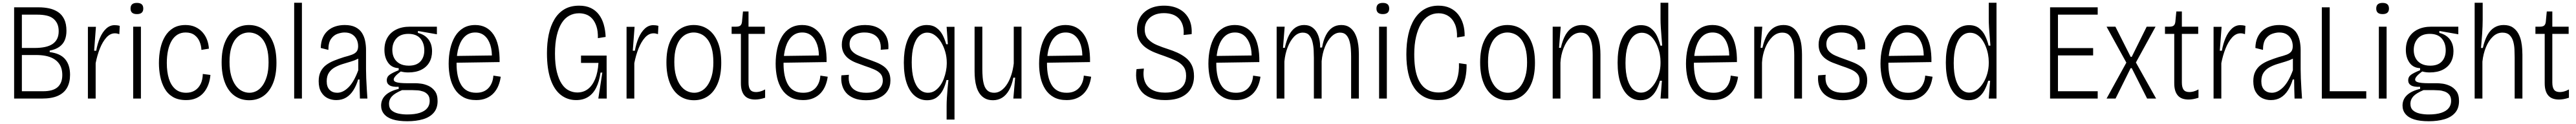

<svg xmlns="http://www.w3.org/2000/svg" viewBox="-20 -713 18610 897"><path d="M82 0V-660H261Q299 -660 334.5 -652.5Q370 -645 398.5 -626.5Q427 -608 443.5 -574.5Q460 -541 460 -490Q460 -452 448 -423Q436 -394 409 -374.5Q382 -355 339 -347V-336Q415 -327 450.5 -285Q486 -243 486 -172Q486 -118 465 -79.5Q444 -41 399.5 -20.5Q355 0 282 0ZM138 -53H291Q326 -53 352 -60Q378 -67 395 -81.5Q412 -96 421 -118Q430 -140 430 -170Q430 -200 422 -223Q414 -246 398 -263.5Q382 -281 359 -292.5Q336 -304 306.5 -309.5Q277 -315 241 -315H138ZM138 -366H229Q272 -366 305 -373Q338 -380 360 -395Q382 -410 393 -433Q404 -456 404 -487Q404 -519 393.5 -541.5Q383 -564 364 -579Q345 -594 316 -600.5Q287 -607 249 -607H138Z M615 0V-318V-519H673L660 -346H675Q684 -397 702 -439Q720 -481 747 -506Q774 -531 808 -531Q816 -531 825 -530Q834 -529 845 -526L842 -466Q833 -469 825.5 -470.5Q818 -472 810 -472Q776 -472 748.5 -441.5Q721 -411 701.5 -362Q682 -313 671 -256V0Z M942 0V-520H998V0ZM969 -611Q946 -611 934.5 -621Q923 -631 923 -651Q923 -672 934.5 -682Q946 -692 969 -692Q992 -692 1003.5 -682Q1015 -672 1015 -651Q1015 -631 1003.5 -621Q992 -611 969 -611Z M1325 11Q1267 11 1229 -11.5Q1191 -34 1169 -73Q1147 -112 1137.5 -159.5Q1128 -207 1128 -257Q1128 -312 1138.5 -361.5Q1149 -411 1172 -449.5Q1195 -488 1231.5 -510Q1268 -532 1320 -532Q1360 -532 1390.5 -518Q1421 -504 1442.5 -480Q1464 -456 1475.5 -425.5Q1487 -395 1489 -361L1435 -352Q1434 -382 1422 -411.5Q1410 -441 1385 -459.5Q1360 -478 1321 -478Q1287 -478 1261.5 -462Q1236 -446 1219 -416.5Q1202 -387 1193.5 -346.5Q1185 -306 1185 -257Q1185 -192 1200 -144Q1215 -96 1246 -69Q1277 -42 1325 -42Q1361 -42 1387.5 -58.5Q1414 -75 1429 -105Q1444 -135 1445 -178L1500 -171Q1497 -133 1484.5 -100Q1472 -67 1450.5 -42Q1429 -17 1397.5 -3Q1366 11 1325 11Z M1780 12Q1719 12 1674 -20.5Q1629 -53 1605 -114.5Q1581 -176 1581 -262Q1581 -352 1607 -412Q1633 -472 1677 -502Q1721 -532 1778 -532Q1837 -532 1881.5 -501Q1926 -470 1951.5 -409.5Q1977 -349 1977 -259Q1977 -172 1952.5 -111.5Q1928 -51 1884 -19.5Q1840 12 1780 12ZM1782 -42Q1808 -42 1832.5 -54.5Q1857 -67 1876.5 -94Q1896 -121 1908 -162.5Q1920 -204 1920 -262Q1920 -323 1908 -364.5Q1896 -406 1875.5 -431Q1855 -456 1829.5 -467Q1804 -478 1778 -478Q1753 -478 1728.5 -467.5Q1704 -457 1683.5 -432.5Q1663 -408 1650.5 -367Q1638 -326 1638 -265Q1638 -207 1650 -165Q1662 -123 1682 -95.5Q1702 -68 1728 -55Q1754 -42 1782 -42Z M2105 0V-693H2161V0Z M2409 11Q2376 11 2347.5 -2.5Q2319 -16 2300.5 -46.5Q2282 -77 2282 -126Q2282 -167 2296.5 -195.5Q2311 -224 2335.5 -242.5Q2360 -261 2393.5 -274.5Q2427 -288 2465 -300Q2500 -309 2522.5 -317.5Q2545 -326 2556 -340Q2567 -354 2567 -379Q2567 -406 2556 -428.5Q2545 -451 2523.5 -464.5Q2502 -478 2469 -478Q2446 -478 2418.5 -468.5Q2391 -459 2371.5 -432Q2352 -405 2352 -352L2297 -366Q2298 -409 2311.5 -440Q2325 -471 2348.5 -491.5Q2372 -512 2403 -522Q2434 -532 2470 -532Q2517 -532 2547.5 -516.5Q2578 -501 2594.5 -475Q2611 -449 2617.5 -417Q2624 -385 2624 -352V-213Q2624 -185 2625.5 -146.5Q2627 -108 2629.5 -69.5Q2632 -31 2634 0H2580Q2579 -35 2578 -70Q2577 -105 2577 -138H2567Q2554 -94 2532.5 -60Q2511 -26 2480.5 -7.5Q2450 11 2409 11ZM2416 -42Q2437 -42 2457.5 -52Q2478 -62 2498 -82Q2518 -102 2535.5 -133Q2553 -164 2568 -205V-309L2597 -318Q2588 -299 2565.5 -287.5Q2543 -276 2514 -267.5Q2485 -259 2454.5 -249.5Q2424 -240 2398 -225.5Q2372 -211 2356 -187Q2340 -163 2340 -125Q2340 -84 2361 -63Q2382 -42 2416 -42Z M2923 164Q2859 164 2817.5 151Q2776 138 2754.5 112Q2733 86 2733 51Q2733 6 2765 -24.5Q2797 -55 2860 -70V-85Q2815 -83 2794.5 -95.5Q2774 -108 2774 -132Q2774 -158 2795.5 -173Q2817 -188 2860 -205V-220Q2810 -222 2783.5 -259.5Q2757 -297 2757 -352Q2757 -404 2779 -441.5Q2801 -479 2842.5 -499.5Q2884 -520 2941 -520H3136V-465L2999 -489V-475Q3048 -463 3074.5 -428.5Q3101 -394 3101 -342Q3101 -296 3081 -261.5Q3061 -227 3022.5 -208Q2984 -189 2929 -189Q2917 -189 2903.5 -190.5Q2890 -192 2875 -196Q2849 -177 2836.5 -162.5Q2824 -148 2824 -138Q2824 -126 2837.5 -120.5Q2851 -115 2872.5 -113Q2894 -111 2918 -111H2983Q2995 -111 3020.5 -108Q3046 -105 3074 -92.5Q3102 -80 3121.5 -54Q3141 -28 3141 18Q3141 70 3113 102.5Q3085 135 3035.5 149.5Q2986 164 2923 164ZM2921 115Q2977 115 3013 103Q3049 91 3066.5 69Q3084 47 3084 17Q3084 -12 3070.5 -28Q3057 -44 3037 -51Q3017 -58 2996.5 -59.5Q2976 -61 2960 -61H2884Q2832 -39 2811 -16Q2790 7 2790 37Q2790 69 2809 85.5Q2828 102 2858 108.5Q2888 115 2921 115ZM2933 -238Q2989 -238 3017 -268.5Q3045 -299 3045 -349Q3045 -401 3016.5 -434.5Q2988 -468 2930 -468Q2873 -468 2843.5 -435Q2814 -402 2814 -352Q2814 -318 2827.5 -292.5Q2841 -267 2867.5 -252.5Q2894 -238 2933 -238Z M3420 11Q3365 11 3327 -10Q3289 -31 3265.5 -68Q3242 -105 3231.5 -152Q3221 -199 3221 -252Q3221 -310 3232.5 -360.5Q3244 -411 3267 -449.5Q3290 -488 3326.5 -510Q3363 -532 3413 -532Q3456 -532 3489 -514.5Q3522 -497 3545 -463Q3568 -429 3579 -379Q3590 -329 3589 -264L3257 -259V-308L3552 -312L3533 -283Q3536 -344 3522 -387.5Q3508 -431 3480.5 -454.5Q3453 -478 3413 -478Q3370 -478 3340 -451Q3310 -424 3294 -374Q3278 -324 3278 -253Q3278 -154 3312 -98Q3346 -42 3420 -42Q3449 -42 3470.5 -50.5Q3492 -59 3507.5 -75Q3523 -91 3532.5 -114Q3542 -137 3544 -166L3597 -158Q3593 -126 3581 -95.5Q3569 -65 3547.5 -41Q3526 -17 3494 -3Q3462 11 3420 11Z M4142 11Q4079 11 4031 -26.5Q3983 -64 3957 -139.5Q3931 -215 3931 -329Q3931 -402 3944 -464Q3957 -526 3985 -573Q4013 -620 4057 -646Q4101 -672 4164 -672Q4212 -672 4247 -655.5Q4282 -639 4305.5 -608.5Q4329 -578 4341 -536.5Q4353 -495 4355 -446L4299 -437Q4300 -488 4288.5 -522.5Q4277 -557 4258 -578Q4239 -599 4214.5 -608Q4190 -617 4163 -617Q4124 -617 4092 -599.5Q4060 -582 4037.5 -546.5Q4015 -511 4002 -456Q3989 -401 3989 -325Q3989 -247 4002.5 -193Q4016 -139 4038 -106Q4060 -73 4089.5 -58.5Q4119 -44 4150 -44Q4194 -44 4226.5 -68.5Q4259 -93 4279 -141Q4299 -189 4303 -258H4177V-311H4362V-231L4363 0H4302L4331 -188H4318Q4309 -123 4286.5 -78.5Q4264 -34 4228 -11.5Q4192 11 4142 11Z M4506 0V-318V-519H4564L4551 -346H4566Q4575 -397 4593 -439Q4611 -481 4638 -506Q4665 -531 4699 -531Q4707 -531 4716 -530Q4725 -529 4736 -526L4733 -466Q4724 -469 4716.5 -470.5Q4709 -472 4701 -472Q4667 -472 4639.5 -441.5Q4612 -411 4592.5 -362Q4573 -313 4562 -256V0Z M4993 12Q4932 12 4887 -20.5Q4842 -53 4818 -114.5Q4794 -176 4794 -262Q4794 -352 4820 -412Q4846 -472 4890 -502Q4934 -532 4991 -532Q5050 -532 5094.5 -501Q5139 -470 5164.5 -409.5Q5190 -349 5190 -259Q5190 -172 5165.5 -111.5Q5141 -51 5097 -19.5Q5053 12 4993 12ZM4995 -42Q5021 -42 5045.5 -54.5Q5070 -67 5089.5 -94Q5109 -121 5121 -162.5Q5133 -204 5133 -262Q5133 -323 5121 -364.5Q5109 -406 5088.5 -431Q5068 -456 5042.5 -467Q5017 -478 4991 -478Q4966 -478 4941.5 -467.5Q4917 -457 4896.5 -432.5Q4876 -408 4863.5 -367Q4851 -326 4851 -265Q4851 -207 4863 -165Q4875 -123 4895 -95.5Q4915 -68 4941 -55Q4967 -42 4995 -42Z M5436 7Q5410 7 5390.5 0Q5371 -7 5358 -22Q5345 -37 5338.5 -59Q5332 -81 5332 -111V-468H5265V-520H5297Q5319 -520 5328.5 -528.5Q5338 -537 5340 -556L5347 -630H5387V-520H5505V-468H5387V-116Q5387 -81 5399.5 -64Q5412 -47 5442 -47Q5454 -47 5470.5 -51Q5487 -55 5507 -66V-6Q5486 1 5468 4Q5450 7 5436 7Z M5782 11Q5727 11 5689 -10Q5651 -31 5627.5 -68Q5604 -105 5593.5 -152Q5583 -199 5583 -252Q5583 -310 5594.5 -360.5Q5606 -411 5629 -449.5Q5652 -488 5688.5 -510Q5725 -532 5775 -532Q5818 -532 5851 -514.5Q5884 -497 5907 -463Q5930 -429 5941 -379Q5952 -329 5951 -264L5619 -259V-308L5914 -312L5895 -283Q5898 -344 5884 -387.5Q5870 -431 5842.5 -454.5Q5815 -478 5775 -478Q5732 -478 5702 -451Q5672 -424 5656 -374Q5640 -324 5640 -253Q5640 -154 5674 -98Q5708 -42 5782 -42Q5811 -42 5832.5 -50.5Q5854 -59 5869.5 -75Q5885 -91 5894.5 -114Q5904 -137 5906 -166L5959 -158Q5955 -126 5943 -95.5Q5931 -65 5909.5 -41Q5888 -17 5856 -3Q5824 11 5782 11Z M6236 12Q6185 12 6149.5 -2.5Q6114 -17 6092.5 -41.5Q6071 -66 6062.5 -99Q6054 -132 6058 -168L6112 -172Q6107 -129 6120.5 -100Q6134 -71 6163.5 -56.5Q6193 -42 6237 -42Q6297 -42 6327 -67Q6357 -92 6357 -130Q6357 -161 6340.5 -179.5Q6324 -198 6294 -211Q6264 -224 6224 -237Q6193 -248 6163.5 -259.5Q6134 -271 6111 -288Q6088 -305 6074.5 -330Q6061 -355 6061 -390Q6061 -433 6081 -465Q6101 -497 6138.5 -514.5Q6176 -532 6229 -532Q6285 -532 6323.5 -511Q6362 -490 6381.5 -451Q6401 -412 6397 -357L6342 -353Q6345 -393 6332 -421Q6319 -449 6291.5 -463.5Q6264 -478 6225 -478Q6176 -478 6146.5 -456Q6117 -434 6117 -394Q6117 -363 6134.5 -343.5Q6152 -324 6181.5 -311Q6211 -298 6246 -286Q6280 -274 6310 -262Q6340 -250 6363 -233.5Q6386 -217 6399 -192.5Q6412 -168 6412 -131Q6412 -88 6391.5 -56Q6371 -24 6331.5 -6Q6292 12 6236 12Z M6818 152V52Q6818 27 6820 -6Q6822 -39 6825 -73Q6828 -107 6831 -134H6817Q6809 -98 6792.5 -64.5Q6776 -31 6748 -9.5Q6720 12 6676 12Q6627 12 6589 -19Q6551 -50 6530 -110.5Q6509 -171 6509 -260Q6509 -344 6529 -405Q6549 -466 6586 -499Q6623 -532 6675 -532Q6717 -532 6745 -511.5Q6773 -491 6789.5 -459Q6806 -427 6815 -393H6827L6818 -519H6875V-258V152ZM6683 -42Q6711 -42 6732.5 -56Q6754 -70 6770.5 -92.5Q6787 -115 6797.5 -143Q6808 -171 6813.5 -199.5Q6819 -228 6819 -251V-262Q6819 -301 6808 -339Q6797 -377 6778 -408Q6759 -439 6733.5 -458Q6708 -477 6678 -477Q6646 -477 6620.5 -453.5Q6595 -430 6580.5 -382.5Q6566 -335 6566 -262Q6566 -190 6580.5 -141Q6595 -92 6621.5 -67Q6648 -42 6683 -42Z M7153 12Q7119 12 7095.5 -1Q7072 -14 7057 -35.5Q7042 -57 7034 -84Q7026 -111 7023 -140Q7020 -169 7020 -196V-520H7076V-215Q7076 -184 7078.5 -153.5Q7081 -123 7089 -97.5Q7097 -72 7114.5 -57Q7132 -42 7162 -42Q7189 -42 7213 -59Q7237 -76 7255.5 -105.5Q7274 -135 7286 -173Q7298 -211 7303 -254V-520H7359V-208V0H7300L7313 -151H7300Q7289 -95 7268 -59Q7247 -23 7218 -5.5Q7189 12 7153 12Z M7685 11Q7630 11 7592 -10Q7554 -31 7530.5 -68Q7507 -105 7496.5 -152Q7486 -199 7486 -252Q7486 -310 7497.5 -360.5Q7509 -411 7532 -449.5Q7555 -488 7591.5 -510Q7628 -532 7678 -532Q7721 -532 7754 -514.5Q7787 -497 7810 -463Q7833 -429 7844 -379Q7855 -329 7854 -264L7522 -259V-308L7817 -312L7798 -283Q7801 -344 7787 -387.5Q7773 -431 7745.5 -454.5Q7718 -478 7678 -478Q7635 -478 7605 -451Q7575 -424 7559 -374Q7543 -324 7543 -253Q7543 -154 7577 -98Q7611 -42 7685 -42Q7714 -42 7735.5 -50.5Q7757 -59 7772.5 -75Q7788 -91 7797.5 -114Q7807 -137 7809 -166L7862 -158Q7858 -126 7846 -95.5Q7834 -65 7812.5 -41Q7791 -17 7759 -3Q7727 11 7685 11Z M8395 11Q8334 11 8291 -6Q8248 -23 8223.5 -54Q8199 -85 8191 -125.5Q8183 -166 8190 -213L8243 -217Q8235 -161 8250.5 -122Q8266 -83 8303 -63Q8340 -43 8396 -43Q8442 -43 8476.5 -56Q8511 -69 8529.5 -96Q8548 -123 8548 -164Q8548 -207 8528 -232.5Q8508 -258 8473 -274.5Q8438 -291 8393 -307Q8357 -319 8321 -333.5Q8285 -348 8256.5 -368.5Q8228 -389 8210.5 -420Q8193 -451 8193 -496Q8193 -549 8216.5 -588.5Q8240 -628 8284 -650Q8328 -672 8389 -672Q8451 -672 8497 -648Q8543 -624 8567.5 -578Q8592 -532 8588 -466L8530 -460Q8533 -499 8524 -529Q8515 -559 8496 -579Q8477 -599 8449.5 -608.5Q8422 -618 8387 -618Q8346 -618 8315 -603.5Q8284 -589 8266.5 -562.5Q8249 -536 8249 -501Q8249 -456 8274 -429.5Q8299 -403 8337.5 -387Q8376 -371 8417 -358Q8452 -347 8485 -332Q8518 -317 8545.5 -295.5Q8573 -274 8589 -241.5Q8605 -209 8605 -162Q8605 -112 8583 -73Q8561 -34 8514.5 -11.5Q8468 11 8395 11Z M8908 11Q8853 11 8815 -10Q8777 -31 8753.5 -68Q8730 -105 8719.5 -152Q8709 -199 8709 -252Q8709 -310 8720.5 -360.5Q8732 -411 8755 -449.5Q8778 -488 8814.5 -510Q8851 -532 8901 -532Q8944 -532 8977 -514.5Q9010 -497 9033 -463Q9056 -429 9067 -379Q9078 -329 9077 -264L8745 -259V-308L9040 -312L9021 -283Q9024 -344 9010 -387.5Q8996 -431 8968.5 -454.5Q8941 -478 8901 -478Q8858 -478 8828 -451Q8798 -424 8782 -374Q8766 -324 8766 -253Q8766 -154 8800 -98Q8834 -42 8908 -42Q8937 -42 8958.5 -50.5Q8980 -59 8995.5 -75Q9011 -91 9020.5 -114Q9030 -137 9032 -166L9085 -158Q9081 -126 9069 -95.5Q9057 -65 9035.5 -41Q9014 -17 8982 -3Q8950 11 8908 11Z M9202 0V-336V-520H9260L9248 -367H9261Q9273 -423 9292 -459.5Q9311 -496 9338.5 -514Q9366 -532 9400 -532Q9434 -532 9456.5 -517Q9479 -502 9492.5 -477.5Q9506 -453 9511.5 -424.5Q9517 -396 9516 -369H9530Q9539 -422 9558 -458.5Q9577 -495 9604.5 -513.5Q9632 -532 9669 -532Q9706 -532 9730 -514.5Q9754 -497 9767.5 -470.5Q9781 -444 9787 -415Q9793 -386 9794.5 -361.5Q9796 -337 9796 -324V0H9740V-304Q9740 -328 9738 -357.5Q9736 -387 9728.5 -414.5Q9721 -442 9705 -459.5Q9689 -477 9660 -477Q9627 -477 9598.5 -449Q9570 -421 9551 -374Q9532 -327 9527 -270V0H9471V-293Q9471 -317 9469.5 -348.5Q9468 -380 9461 -409.5Q9454 -439 9437.5 -458Q9421 -477 9391 -477Q9356 -477 9328 -448Q9300 -419 9281.5 -371Q9263 -323 9258 -268V0Z M9942 0V-520H9998V0ZM9969 -611Q9946 -611 9934.5 -621Q9923 -631 9923 -651Q9923 -672 9934.5 -682Q9946 -692 9969 -692Q9992 -692 10003.5 -682Q10015 -672 10015 -651Q10015 -631 10003.5 -621Q9992 -611 9969 -611Z M10370 11Q10311 11 10267 -12.5Q10223 -36 10194.5 -79.5Q10166 -123 10152.5 -184Q10139 -245 10139 -320Q10139 -400 10153.5 -464.5Q10168 -529 10197.5 -575.5Q10227 -622 10270.5 -647Q10314 -672 10371 -672Q10418 -672 10453.5 -655.5Q10489 -639 10513 -609Q10537 -579 10549 -538.5Q10561 -498 10560 -451L10505 -442Q10507 -498 10490.5 -537Q10474 -576 10443 -596.5Q10412 -617 10372 -617Q10332 -617 10299.5 -597.5Q10267 -578 10244.5 -540Q10222 -502 10209 -446.5Q10196 -391 10196 -320Q10196 -220 10217.5 -159.5Q10239 -99 10278.5 -71.5Q10318 -44 10372 -44Q10424 -44 10457 -69Q10490 -94 10505.5 -141.5Q10521 -189 10519 -256L10574 -248Q10575 -196 10565 -149Q10555 -102 10531 -66Q10507 -30 10467.5 -9.5Q10428 11 10370 11Z M10871 12Q10810 12 10765 -20.5Q10720 -53 10696 -114.5Q10672 -176 10672 -262Q10672 -352 10698 -412Q10724 -472 10768 -502Q10812 -532 10869 -532Q10928 -532 10972.5 -501Q11017 -470 11042.5 -409.5Q11068 -349 11068 -259Q11068 -172 11043.5 -111.5Q11019 -51 10975 -19.5Q10931 12 10871 12ZM10873 -42Q10899 -42 10923.5 -54.5Q10948 -67 10967.5 -94Q10987 -121 10999 -162.5Q11011 -204 11011 -262Q11011 -323 10999 -364.5Q10987 -406 10966.5 -431Q10946 -456 10920.5 -467Q10895 -478 10869 -478Q10844 -478 10819.5 -467.5Q10795 -457 10774.5 -432.5Q10754 -408 10741.5 -367Q10729 -326 10729 -265Q10729 -207 10741 -165Q10753 -123 10773 -95.5Q10793 -68 10819 -55Q10845 -42 10873 -42Z M11196 0V-338V-520H11254L11242 -367H11255Q11268 -425 11289 -461Q11310 -497 11339.5 -514.5Q11369 -532 11407 -532Q11441 -532 11464.5 -519Q11488 -506 11503 -483.5Q11518 -461 11526.5 -433.5Q11535 -406 11538 -376Q11541 -346 11541 -318V0H11485V-314Q11485 -336 11483 -363.5Q11481 -391 11473 -417Q11465 -443 11447.5 -460Q11430 -477 11399 -477Q11358 -477 11326 -445.5Q11294 -414 11274.5 -364.5Q11255 -315 11252 -260V0Z M11831 12Q11780 12 11743 -20Q11706 -52 11685.5 -112.5Q11665 -173 11665 -260Q11665 -348 11686 -408Q11707 -468 11745 -499.5Q11783 -531 11833 -531Q11877 -531 11905 -509Q11933 -487 11949 -453.5Q11965 -420 11974 -383H11987Q11985 -412 11982 -447Q11979 -482 11977 -515.5Q11975 -549 11975 -574V-693H12031V-264V0H11975L11985 -129H11971Q11961 -92 11943.5 -59.5Q11926 -27 11898.5 -7.5Q11871 12 11831 12ZM11835 -43Q11864 -43 11889.5 -62Q11915 -81 11934.5 -112Q11954 -143 11964.5 -180.5Q11975 -218 11975 -255V-267Q11975 -291 11970 -319Q11965 -347 11954 -375Q11943 -403 11927 -426Q11911 -449 11889 -462.5Q11867 -476 11840 -476Q11805 -476 11778.5 -451Q11752 -426 11737 -377.5Q11722 -329 11722 -257Q11722 -184 11737 -136.5Q11752 -89 11777 -66Q11802 -43 11835 -43Z M12358 11Q12303 11 12265 -10Q12227 -31 12203.5 -68Q12180 -105 12169.5 -152Q12159 -199 12159 -252Q12159 -310 12170.5 -360.5Q12182 -411 12205 -449.5Q12228 -488 12264.5 -510Q12301 -532 12351 -532Q12394 -532 12427 -514.5Q12460 -497 12483 -463Q12506 -429 12517 -379Q12528 -329 12527 -264L12195 -259V-308L12490 -312L12471 -283Q12474 -344 12460 -387.5Q12446 -431 12418.5 -454.5Q12391 -478 12351 -478Q12308 -478 12278 -451Q12248 -424 12232 -374Q12216 -324 12216 -253Q12216 -154 12250 -98Q12284 -42 12358 -42Q12387 -42 12408.5 -50.5Q12430 -59 12445.5 -75Q12461 -91 12470.5 -114Q12480 -137 12482 -166L12535 -158Q12531 -126 12519 -95.5Q12507 -65 12485.5 -41Q12464 -17 12432 -3Q12400 11 12358 11Z M12652 0V-338V-520H12710L12698 -367H12711Q12724 -425 12745 -461Q12766 -497 12795.5 -514.5Q12825 -532 12863 -532Q12897 -532 12920.5 -519Q12944 -506 12959 -483.5Q12974 -461 12982.5 -433.5Q12991 -406 12994 -376Q12997 -346 12997 -318V0H12941V-314Q12941 -336 12939 -363.5Q12937 -391 12929 -417Q12921 -443 12903.5 -460Q12886 -477 12855 -477Q12814 -477 12782 -445.5Q12750 -414 12730.5 -364.5Q12711 -315 12708 -260V0Z M13292 12Q13241 12 13205.5 -2.5Q13170 -17 13148.5 -41.5Q13127 -66 13118.5 -99Q13110 -132 13114 -168L13168 -172Q13163 -129 13176.5 -100Q13190 -71 13219.5 -56.5Q13249 -42 13293 -42Q13353 -42 13383 -67Q13413 -92 13413 -130Q13413 -161 13396.5 -179.5Q13380 -198 13350 -211Q13320 -224 13280 -237Q13249 -248 13219.5 -259.5Q13190 -271 13167 -288Q13144 -305 13130.5 -330Q13117 -355 13117 -390Q13117 -433 13137 -465Q13157 -497 13194.5 -514.5Q13232 -532 13285 -532Q13341 -532 13379.5 -511Q13418 -490 13437.5 -451Q13457 -412 13453 -357L13398 -353Q13401 -393 13388 -421Q13375 -449 13347.5 -463.5Q13320 -478 13281 -478Q13232 -478 13202.5 -456Q13173 -434 13173 -394Q13173 -363 13190.5 -343.5Q13208 -324 13237.5 -311Q13267 -298 13302 -286Q13336 -274 13366 -262Q13396 -250 13419 -233.5Q13442 -217 13455 -192.5Q13468 -168 13468 -131Q13468 -88 13447.5 -56Q13427 -24 13387.5 -6Q13348 12 13292 12Z M13763 11Q13708 11 13670 -10Q13632 -31 13608.5 -68Q13585 -105 13574.5 -152Q13564 -199 13564 -252Q13564 -310 13575.5 -360.5Q13587 -411 13610 -449.5Q13633 -488 13669.5 -510Q13706 -532 13756 -532Q13799 -532 13832 -514.5Q13865 -497 13888 -463Q13911 -429 13922 -379Q13933 -329 13932 -264L13600 -259V-308L13895 -312L13876 -283Q13879 -344 13865 -387.5Q13851 -431 13823.5 -454.5Q13796 -478 13756 -478Q13713 -478 13683 -451Q13653 -424 13637 -374Q13621 -324 13621 -253Q13621 -154 13655 -98Q13689 -42 13763 -42Q13792 -42 13813.5 -50.5Q13835 -59 13850.5 -75Q13866 -91 13875.5 -114Q13885 -137 13887 -166L13940 -158Q13936 -126 13924 -95.5Q13912 -65 13890.5 -41Q13869 -17 13837 -3Q13805 11 13763 11Z M14202 12Q14151 12 14114 -20Q14077 -52 14056.5 -112.5Q14036 -173 14036 -260Q14036 -348 14057 -408Q14078 -468 14116 -499.5Q14154 -531 14204 -531Q14248 -531 14276 -509Q14304 -487 14320 -453.5Q14336 -420 14345 -383H14358Q14356 -412 14353 -447Q14350 -482 14348 -515.5Q14346 -549 14346 -574V-693H14402V-264V0H14346L14356 -129H14342Q14332 -92 14314.5 -59.5Q14297 -27 14269.5 -7.5Q14242 12 14202 12ZM14206 -43Q14235 -43 14260.5 -62Q14286 -81 14305.5 -112Q14325 -143 14335.5 -180.5Q14346 -218 14346 -255V-267Q14346 -291 14341 -319Q14336 -347 14325 -375Q14314 -403 14298 -426Q14282 -449 14260 -462.5Q14238 -476 14211 -476Q14176 -476 14149.5 -451Q14123 -426 14108 -377.5Q14093 -329 14093 -257Q14093 -184 14108 -136.5Q14123 -89 14148 -66Q14173 -43 14206 -43Z M14789 0V-660H14846V0ZM14799 0V-53H15133V0ZM14799 -312V-365H15100V-312ZM14799 -607V-660H15133V-607Z M15197 0 15340 -260 15197 -520H15261L15371 -302H15379L15487 -520H15551L15409 -261L15555 0H15490L15379 -220H15371L15262 0Z M15790 7Q15764 7 15744.5 0Q15725 -7 15712 -22Q15699 -37 15692.5 -59Q15686 -81 15686 -111V-468H15619V-520H15651Q15673 -520 15682.5 -528.5Q15692 -537 15694 -556L15701 -630H15741V-520H15859V-468H15741V-116Q15741 -81 15753.5 -64Q15766 -47 15796 -47Q15808 -47 15824.5 -51Q15841 -55 15861 -66V-6Q15840 1 15822 4Q15804 7 15790 7Z M15970 0V-318V-519H16028L16015 -346H16030Q16039 -397 16057 -439Q16075 -481 16102 -506Q16129 -531 16163 -531Q16171 -531 16180 -530Q16189 -529 16200 -526L16197 -466Q16188 -469 16180.5 -470.5Q16173 -472 16165 -472Q16131 -472 16103.5 -441.5Q16076 -411 16056.5 -362Q16037 -313 16026 -256V0Z M16384 11Q16351 11 16322.5 -2.5Q16294 -16 16275.5 -46.5Q16257 -77 16257 -126Q16257 -167 16271.5 -195.5Q16286 -224 16310.5 -242.5Q16335 -261 16368.5 -274.5Q16402 -288 16440 -300Q16475 -309 16497.5 -317.5Q16520 -326 16531 -340Q16542 -354 16542 -379Q16542 -406 16531 -428.5Q16520 -451 16498.5 -464.5Q16477 -478 16444 -478Q16421 -478 16393.5 -468.5Q16366 -459 16346.5 -432Q16327 -405 16327 -352L16272 -366Q16273 -409 16286.5 -440Q16300 -471 16323.5 -491.5Q16347 -512 16378 -522Q16409 -532 16445 -532Q16492 -532 16522.5 -516.5Q16553 -501 16569.5 -475Q16586 -449 16592.5 -417Q16599 -385 16599 -352V-213Q16599 -185 16600.5 -146.5Q16602 -108 16604.5 -69.5Q16607 -31 16609 0H16555Q16554 -35 16553 -70Q16552 -105 16552 -138H16542Q16529 -94 16507.5 -60Q16486 -26 16455.5 -7.5Q16425 11 16384 11ZM16391 -42Q16412 -42 16432.5 -52Q16453 -62 16473 -82Q16493 -102 16510.5 -133Q16528 -164 16543 -205V-309L16572 -318Q16563 -299 16540.5 -287.5Q16518 -276 16489 -267.5Q16460 -259 16429.5 -249.5Q16399 -240 16373 -225.5Q16347 -211 16331 -187Q16315 -163 16315 -125Q16315 -84 16336 -63Q16357 -42 16391 -42Z M16752 0V-660H16809V0ZM16784 0V-53H17073V0Z M17164 0V-520H17220V0ZM17191 -611Q17168 -611 17156.5 -621Q17145 -631 17145 -651Q17145 -672 17156.5 -682Q17168 -692 17191 -692Q17214 -692 17225.5 -682Q17237 -672 17237 -651Q17237 -631 17225.5 -621Q17214 -611 17191 -611Z M17525 164Q17461 164 17419.5 151Q17378 138 17356.5 112Q17335 86 17335 51Q17335 6 17367 -24.5Q17399 -55 17462 -70V-85Q17417 -83 17396.5 -95.5Q17376 -108 17376 -132Q17376 -158 17397.5 -173Q17419 -188 17462 -205V-220Q17412 -222 17385.5 -259.5Q17359 -297 17359 -352Q17359 -404 17381 -441.5Q17403 -479 17444.5 -499.5Q17486 -520 17543 -520H17738V-465L17601 -489V-475Q17650 -463 17676.5 -428.5Q17703 -394 17703 -342Q17703 -296 17683 -261.5Q17663 -227 17624.5 -208Q17586 -189 17531 -189Q17519 -189 17505.5 -190.5Q17492 -192 17477 -196Q17451 -177 17438.5 -162.5Q17426 -148 17426 -138Q17426 -126 17439.5 -120.5Q17453 -115 17474.5 -113Q17496 -111 17520 -111H17585Q17597 -111 17622.5 -108Q17648 -105 17676 -92.5Q17704 -80 17723.5 -54Q17743 -28 17743 18Q17743 70 17715 102.5Q17687 135 17637.5 149.5Q17588 164 17525 164ZM17523 115Q17579 115 17615 103Q17651 91 17668.5 69Q17686 47 17686 17Q17686 -12 17672.5 -28Q17659 -44 17639 -51Q17619 -58 17598.5 -59.5Q17578 -61 17562 -61H17486Q17434 -39 17413 -16Q17392 7 17392 37Q17392 69 17411 85.5Q17430 102 17460 108.5Q17490 115 17523 115ZM17535 -238Q17591 -238 17619 -268.5Q17647 -299 17647 -349Q17647 -401 17618.5 -434.5Q17590 -468 17532 -468Q17475 -468 17445.5 -435Q17416 -402 17416 -352Q17416 -318 17429.5 -292.5Q17443 -267 17469.5 -252.5Q17496 -238 17535 -238Z M17856 0V-327V-693H17914V-570Q17914 -548 17913 -523.5Q17912 -499 17910.5 -473.5Q17909 -448 17906.5 -421.5Q17904 -395 17902 -366H17915Q17928 -423 17948.5 -459.5Q17969 -496 17998.5 -514Q18028 -532 18065 -532Q18106 -532 18131.5 -514.5Q18157 -497 18171.5 -470.5Q18186 -444 18192 -414Q18198 -384 18199.5 -358Q18201 -332 18201 -317V0H18145V-298Q18145 -325 18143.5 -356.5Q18142 -388 18134 -415Q18126 -442 18108 -459.5Q18090 -477 18057 -477Q18018 -477 17987.5 -448Q17957 -419 17937.5 -371.5Q17918 -324 17912 -267V0Z M18466 7Q18440 7 18420.5 0Q18401 -7 18388 -22Q18375 -37 18368.5 -59Q18362 -81 18362 -111V-468H18295V-520H18327Q18349 -520 18358.5 -528.5Q18368 -537 18370 -556L18377 -630H18417V-520H18535V-468H18417V-116Q18417 -81 18429.5 -64Q18442 -47 18472 -47Q18484 -47 18500.5 -51Q18517 -55 18537 -66V-6Q18516 1 18498 4Q18480 7 18466 7Z"/></svg>

Font: Bricolage Grotesque SemiCondensed ExtraLight
Style: Regular
Weight: 250
Width: 4
Designer: Mathieu Triay
Foundry: Atelier Triay
Version: Version 1.000;gftools[0.9.30]